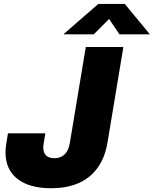

<svg xmlns="http://www.w3.org/2000/svg" viewBox="-20 -973 801 1003"><path d="M246.6 10.3Q133.8 10.3 71.3 -38.3Q8.8 -86.9 8.8 -177.7Q8.8 -186 9.5 -196.3Q10.3 -206.5 13.2 -225.1Q16.1 -243.7 21.5 -276.4H216.8Q211.9 -246.6 209.5 -232.2Q207 -217.8 206.5 -211.9Q206.1 -206.1 206.1 -202.6Q206.1 -174.8 220.9 -160.6Q235.8 -146.5 264.2 -146.5Q296.4 -146.5 317.4 -166.3Q338.4 -186 344.7 -225.6L428.2 -727.5H624.5L541.5 -228Q522.5 -113.3 448 -51.5Q373.5 10.3 246.6 10.3ZM469.7 -793.5H313L313.5 -795.9L493.7 -952.6H631.8L761.2 -795.9V-793.5H604L549.8 -874Z"/></svg>

Font: Inter 18pt Black
Style: Italic
Weight: 900
Italic angle: -9.3988°
Designer: Rasmus Andersson
Foundry: rsms
Version: Version 4.001;git-66647c0bb